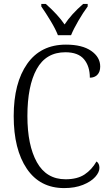

<svg xmlns="http://www.w3.org/2000/svg" viewBox="-20 -951 561 981"><path d="M50 -358Q50 -527 119 -625Q188 -723 317 -723Q400 -723 446 -691Q492 -659 492 -611Q492 -584 477.5 -569Q463 -554 439 -554Q439 -613 409 -648.5Q379 -684 314 -684Q215 -684 167.5 -598Q120 -512 120 -358Q120 -209 168.5 -122Q217 -35 315 -35Q375 -35 412 -59.5Q449 -84 473 -126Q488 -116 488 -93Q488 -71 466.5 -47Q445 -23 404 -6.5Q363 10 308 10Q184 10 117 -89Q50 -188 50 -358ZM191 -918V-931H214Q277 -875 310 -826Q344 -878 405 -931H428V-918Q405 -887 380.5 -845Q356 -803 343 -771H276Q264 -802 239 -843.5Q214 -885 191 -918Z"/></svg>

Font: Noto Serif NarrowLight
Style: Regular
Weight: 300
Width: 4
Designer: Monotype Design Team
Foundry: Monotype Imaging Inc.
Version: Version 1.001